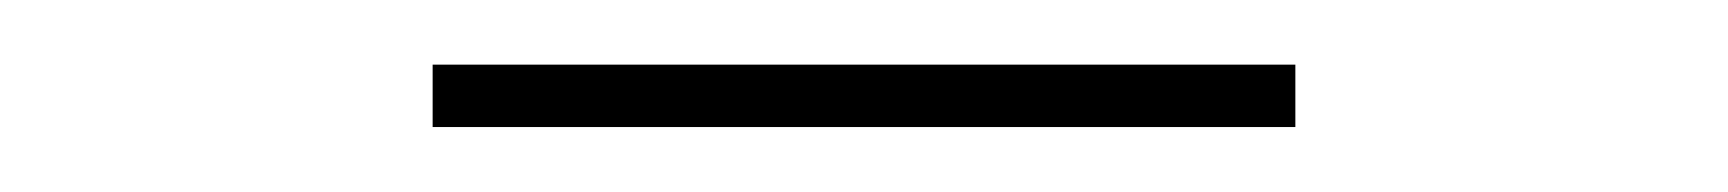

<svg xmlns="http://www.w3.org/2000/svg" viewBox="-20 -320 540 60"><path d="M115.2 -280.3V-299.8H384.8V-280.3Z"/></svg>

Font: Mgen+ 1m thin
Style: Regular
Weight: 100
Designer: [Source Han Sans]
Ryoko NISHIZUKA  (kana & ideographs); Paul D. Hunt (Latin, Greek & Cyrillic); Wenlong ZHANG  (bopomofo
Version: Version 1.059.20150602